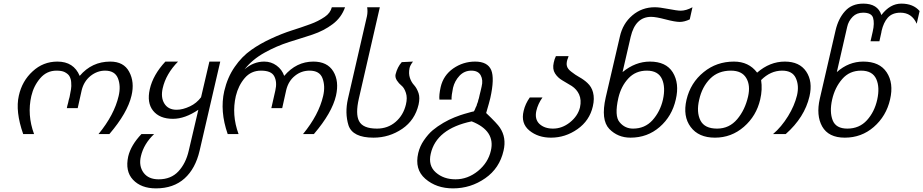

<svg xmlns="http://www.w3.org/2000/svg" viewBox="-20 -760 5097 1060"><path d="M706 -232Q684 -137 584 -20H524Q611 -126 635 -230Q648 -285 631 -328Q614 -370 560 -370Q517 -370 480 -341Q443 -311 431 -262L409 -163H349Q349 -166 351.5 -175.5Q354 -185 356 -192Q359 -208 364 -224Q367 -236 372 -267Q375 -283 373 -306Q372 -324 363 -340Q356 -352 337 -362Q321 -370 292 -370Q238 -370 202 -328Q166 -286 153 -230Q129 -126 168 -20H108Q64 -145 84 -232Q102 -313 160 -366Q218 -420 297 -420Q387 -420 420 -341Q487 -420 589 -420Q663 -420 693 -364Q724 -307 706 -232Z M1082 72Q1059 171 999 225Q938 280 841 280Q759 280 714 232Q670 185 688 103Q703 41 761 -20H831Q774 34 758 102Q745 156 773 194Q800 230 856 230Q924 230 965 186Q1006 142 1022 72L1075 -154Q1001 -104 935 -104Q861 -104 825 -149Q790 -193 807 -268Q825 -347 893 -420H963Q896 -352 878 -272Q867 -222 887 -189Q908 -154 955 -154Q989 -154 1029 -173Q1065 -190 1090 -223L1136 -420H1196Z M1835 -232Q1813 -137 1713 -20H1653Q1740 -126 1764 -230Q1777 -285 1760 -329Q1744 -370 1689 -370Q1644 -370 1609 -342Q1572 -313 1560 -262L1538 -163H1478L1500 -260Q1511 -307 1494 -339Q1478 -370 1421 -370Q1366 -370 1331 -329Q1296 -288 1282 -230Q1258 -126 1297 -20H1237Q1193 -146 1218 -257Q1236 -334 1276 -391Q1315 -448 1368 -485Q1416 -519 1477 -547Q1535 -574 1591 -592Q1642 -608 1694 -627Q1736 -642 1773 -667Q1804 -688 1812 -720H1885Q1865 -663 1817 -627Q1768 -590 1705 -569Q1686 -563 1665 -556Q1644 -549 1617.5 -541Q1591 -533 1576 -528Q1507 -506 1442 -470Q1373 -432 1330 -377Q1379 -420 1439 -420Q1477 -420 1507 -398Q1537 -376 1549 -341Q1616 -420 1710 -420Q1787 -420 1820 -366Q1853 -312 1835 -232Z M2291 -183Q2271 -97 2201 -49Q2129 0 2042 0Q1927 0 1904 -68Q1883 -136 1901 -215L2006 -671Q2011 -696 2007 -720H2077L1961 -215Q1942 -131 1962 -92Q1983 -50 2061 -50Q2121 -50 2164 -87Q2207 -124 2221 -183Q2230 -220 2221 -247Q2212 -275 2197 -287Q2182 -299 2171 -316Q2160 -334 2164 -350Q2174 -390 2198 -417L2260 -420Q2244 -399 2241 -384Q2235 -354 2243 -330Q2251 -306 2267 -289Q2282 -272 2291 -245Q2299 -220 2291 -183Z M2690 72Q2716 -38 2584 -90Q2389 -49 2358 89Q2343 154 2386 192Q2429 230 2495 230Q2562 230 2619 184Q2675 138 2690 72ZM2760 72Q2738 169 2659 224Q2579 280 2481 280Q2389 280 2328 227Q2268 175 2289 85Q2298 47 2320 15Q2344 -20 2369 -41Q2394 -62 2428 -82Q2459 -100 2489 -112Q2525 -126 2543 -131Q2551 -133 2564.5 -137Q2578 -141 2582 -142Q2585 -143 2588.5 -143.5Q2592 -144 2593.5 -144.5Q2595 -145 2596 -145Q2596 -146 2597.5 -147.5Q2599 -149 2600 -151.5Q2601 -154 2602 -156Q2603 -158 2604 -161Q2605 -165 2606 -166L2610 -174Q2613 -180 2613 -184Q2613 -186 2617 -194Q2618 -196 2619 -200Q2620 -204 2620 -205Q2620 -206 2621.5 -210.5Q2623 -215 2624 -218Q2626 -224 2628 -236L2633 -256L2639 -282Q2648 -318 2634 -344Q2620 -370 2582 -370Q2544 -370 2517 -342Q2490 -313 2481 -275Q2472 -233 2473 -210H2406Q2403 -235 2413 -280Q2428 -344 2482 -382Q2537 -420 2603 -420Q2672 -420 2692 -373Q2711 -327 2687 -219Q2682 -197 2664 -136Q2726 -77 2740 -55Q2777 0 2760 72Z M3253 -173Q3235 -94 3168 -47Q3101 0 3022 0Q2951 0 2903 -39Q2854 -79 2871 -148Q2880 -187 2905 -222H2975Q2950 -187 2941 -148Q2931 -102 2958 -76Q2986 -50 3033 -50Q3083 -50 3126 -84Q3170 -119 3182 -167Q3191 -208 3177 -239Q3164 -267 3137 -285Q3130 -290 3085 -316Q3059 -331 3044 -355Q3029 -379 3037 -414Q3041 -434 3049 -450H3119Q3118 -446 3115.5 -439Q3113 -432 3112 -430Q3106 -409 3110 -395Q3114 -379 3134 -364Q3157 -346 3177 -335Q3204 -320 3223 -302Q3246 -281 3254 -250Q3263 -216 3253 -173Z M3640 -210Q3655 -278 3635 -323Q3614 -370 3551 -370Q3489 -370 3449 -327Q3409 -284 3394 -220Q3371 -119 3401 -85Q3430 -50 3475 -50Q3540 -50 3582 -96Q3625 -144 3640 -210ZM3711 -211Q3690 -118 3622 -59Q3554 0 3461 0Q3391 0 3344 -48Q3296 -98 3324 -222L3402 -557Q3418 -630 3471 -675Q3524 -720 3595 -720Q3621 -720 3667 -711Q3719 -701 3738 -701Q3768 -701 3803 -720L3788 -653Q3758 -639 3733 -639Q3707 -639 3654 -653Q3601 -667 3575 -667Q3488 -667 3462 -557L3417 -362Q3488 -420 3568 -420Q3657 -420 3694 -361Q3732 -300 3711 -211Z M4110 -227Q4124 -289 4100 -329Q4076 -370 4015 -370Q3945 -370 3901 -326Q3856 -281 3840 -209Q3824 -141 3847 -95Q3870 -50 3939 -50Q4006 -50 4050 -102Q4093 -153 4110 -227ZM4449 -228Q4422 -112 4318 -20H4248Q4294 -59 4331 -119Q4366 -176 4380 -233Q4393 -288 4373 -330Q4354 -370 4298 -370Q4234 -370 4182 -318Q4190 -266 4177 -211Q4156 -120 4087 -60Q4018 0 3927 0Q3837 0 3793 -59Q3749 -118 3770 -209Q3792 -303 3865 -362Q3936 -420 4032 -420Q4114 -420 4160 -359Q4230 -420 4313 -420Q4394 -420 4431 -365Q4468 -310 4449 -228Z M4823 -210Q4838 -278 4818 -323Q4797 -370 4734 -370Q4670 -370 4630 -324Q4589 -277 4574 -210Q4559 -142 4577 -96Q4595 -50 4658 -50Q4724 -50 4766 -96Q4808 -142 4823 -210ZM5041 -629Q5014 -690 4951 -690Q4906 -690 4881 -662Q4858 -636 4847 -589Q4846 -586 4846 -582L4835 -532H4786L4798 -585Q4809 -632 4800 -662Q4791 -690 4745 -690Q4710 -690 4688 -668Q4664 -644 4657 -611L4600 -362Q4665 -420 4746 -420Q4836 -420 4875 -361Q4915 -301 4894 -211Q4873 -119 4804 -59Q4736 0 4644 0Q4554 0 4519 -62Q4485 -123 4506 -215L4593 -592Q4608 -657 4645 -698Q4682 -740 4746 -740Q4826 -740 4846 -677Q4894 -740 4956 -740Q5022 -740 5057 -699Z"/></svg>

Font: Miedinger
Style: Italic
Weight: 400
Italic angle: -13°
Version: Version 001.000